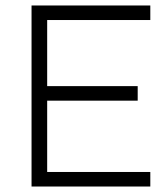

<svg xmlns="http://www.w3.org/2000/svg" viewBox="-20 -680 607 700"><path d="M95 0V-660H528V-607H152V-366H482V-313H152V-53H528V0Z"/></svg>

Font: Bricolage Grotesque 10pt ExtraLight
Style: Regular
Weight: 200
Designer: Mathieu Triay
Foundry: Atelier Triay
Version: Version 1.000; ttfautohint (v1.8.4.7-5d5b);gftools[0.9.32]